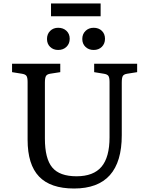

<svg xmlns="http://www.w3.org/2000/svg" viewBox="-20 -1065 850 1099"><path d="M404 14Q269 14 203.5 -54.5Q138 -123 138 -265V-596Q138 -621 131.5 -630.5Q125 -640 105 -643L49 -652V-700H325V-652L267 -643Q249 -640 243 -629.5Q237 -619 237 -592V-272Q237 -157 279 -106.5Q321 -56 418 -56Q515 -56 561 -110.5Q607 -165 607 -279V-596Q607 -621 600.5 -630.5Q594 -640 574 -643L519 -652V-700H765V-652L708 -643Q689 -640 683 -630Q677 -620 677 -592V-291Q677 14 404 14ZM516 -779Q488 -779 469.5 -796.5Q451 -814 451 -842Q451 -870 469.5 -888Q488 -906 516 -906Q545 -906 563 -888.5Q581 -871 581 -843Q581 -815 563 -797Q545 -779 516 -779ZM313 -779Q285 -779 267 -796.5Q249 -814 249 -842Q249 -870 267 -888Q285 -906 313 -906Q342 -906 360.5 -888.5Q379 -871 379 -843Q379 -815 360.5 -797Q342 -779 313 -779ZM272 -972V-1045H556V-972Z"/></svg>

Font: Literata 12pt
Style: Regular
Weight: 400
Designer: Latin by Veronika Burian and Jose Scaglione. Greek by Irene Vlachou. Cyrillic by Vera Evstafieva.
Foundry: TypeTogether
Version: Version 3.002